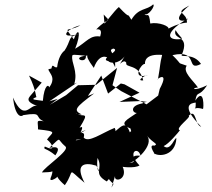

<svg xmlns="http://www.w3.org/2000/svg" viewBox="-20 -770 963 874"><path d="M131 -349C110 -324 89 -311 150 -287C117 -301 92 -210 39 -326C49 -238 76 -236 86 -246C180 -261 133 -237 179 -218C141 -224 154 -218 153 -181C248 -171 217 -168 194 -135C220 -114 237 -77 184 -103C176 -87 187 -100 232 -63C275 -125 184 -86 210 -102C263 -150 236 -138 278 -103C299 -85 182 -10 171 15C219 13 234 14 207 -13C239 14 191 54 218 49C272 28 206 13 275 73C324 4 279 -9 365 62C322 -19 359 -34 418 -16C445 22 415 23 424 -51C452 -1 400 18 466 56C517 3 433 18 497 67C480 95 487 92 504 30C496 64 565 48 538 -12C524 -11 595 -2 615 -17C555 -78 609 -106 620 -61C553 -67 621 -30 567 -28C591 -28 687 -111 648 -153C679 -116 702 -116 683 -107C646 -116 701 -48 680 -73C702 -55 778 -60 783 -140C776 -149 757 -78 725 -105C747 -114 790 -165 799 -177C773 -184 853 -238 839 -243C874 -279 866 -200 896 -193C798 -292 851 -301 871 -303C873 -246 845 -291 904 -274C907 -273 912 -377 869 -312C878 -362 884 -323 923 -382C862 -352 848 -369 881 -372C858 -405 810 -443 830 -471C779 -490 817 -468 765 -519C889 -547 822 -441 895 -479C860 -530 804 -508 807 -519C848 -616 764 -584 779 -633C800 -599 816 -595 803 -592C730 -584 737 -629 836 -686C831 -670 742 -662 842 -745C766 -706 833 -718 831 -667C780 -664 721 -625 746 -637C756 -650 702 -671 664 -663C658 -725 649 -689 638 -706C654 -695 689 -745 677 -750C648 -722 611 -736 578 -680C552 -723 583 -671 521 -738C501 -722 454 -657 445 -651C461 -621 460 -613 452 -704C487 -664 477 -697 418 -636C468 -645 411 -562 441 -603C390 -613 377 -580 322 -548C351 -618 338 -654 316 -591C266 -659 286 -620 346 -655C283 -640 240 -587 344 -617C282 -601 310 -592 269 -532C303 -552 250 -549 240 -464C224 -459 220 -486 214 -458C196 -453 196 -460 213 -430C231 -397 200 -371 204 -371C203 -386 182 -388 175 -311C145 -316 110 -315 148 -329C141 -323 149 -352 112 -426L170 -394ZM318 -388C336 -445 303 -486 309 -516C310 -522 315 -522 371 -516C375 -474 297 -509 375 -517C398 -511 349 -539 407 -461C435 -537 482 -519 504 -464C508 -533 467 -538 495 -549C535 -541 428 -500 473 -492C479 -483 517 -475 547 -513C504 -442 541 -511 555 -484C548 -459 613 -482 632 -404C594 -401 650 -432 651 -428C576 -405 624 -483 640 -479C639 -492 643 -526 718 -520C706 -470 713 -489 699 -409C686 -405 755 -455 707 -365L700 -335L647 -295L532 -355L492 -382L513 -461L418 -384L335 -382L281 -337L207 -293L243 -320L205 -309L331 -394ZM649 -306C613 -305 575 -239 639 -301C565 -292 583 -254 603 -256C558 -224 517 -209 574 -185C582 -148 586 -182 608 -162C632 -203 534 -172 580 -139C557 -221 546 -210 494 -162C488 -144 516 -161 502 -188C441 -163 382 -118 361 -144C373 -186 320 -145 371 -179C305 -151 376 -166 295 -131C367 -138 355 -135 323 -131C315 -112 380 -212 342 -188C391 -268 360 -234 325 -252C350 -254 275 -244 352 -249C312 -268 322 -280 409 -345L380 -333L441 -426L472 -344L530 -390L547 -386L615 -348L524 -306L621 -310Z"/></svg>

Font: Hussar Lance
Style: Italic
Weight: 700
Foundry: Cannot Into Space Fonts, PlusOne Fonts
Version: Version 2.27